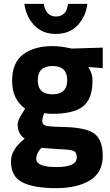

<svg xmlns="http://www.w3.org/2000/svg" viewBox="-20 -750 574 1000"><path d="M271 -664.1Q327.1 -664.1 334 -730H435.1Q427.7 -665 384.8 -619.1Q341.8 -573.2 271 -573.2Q200.2 -573.2 157.7 -619.1Q115.2 -665 106.9 -730H208Q211.9 -699.2 228.5 -681.6Q245.1 -664.1 271 -664.1ZM176.8 -332Q176.8 -258.8 253.4 -258.8Q330.1 -258.8 330.1 -332.5Q330.1 -406.2 253.4 -406.2Q176.8 -406.2 176.8 -332ZM168.9 77.1Q168.9 120.1 274.4 120.1Q379.9 120.1 379.9 69.8Q379.9 43 361.8 35.6Q343.8 28.3 286.1 26.9L195.8 20Q168.9 47.4 168.9 77.1ZM37.1 90.8Q37.1 27.8 108.9 -27.8Q71.8 -52.7 71.8 -104Q71.8 -124 102.1 -169.9L110.8 -184.1Q43 -232.9 43 -328.6Q43 -423.8 100.6 -466.8Q158.2 -509.8 252.9 -509.8Q295.9 -509.8 337.9 -500L354 -497.1L515.1 -502V-395L439.9 -400.9Q461.9 -366.7 461.9 -333Q461.9 -232.9 411.1 -194.8Q360.4 -156.7 251 -157.2Q228 -157.2 210 -161.1Q200.2 -135.3 200.2 -118.7Q200.2 -102.1 216.8 -96.2Q233.4 -90.3 296.9 -88.9Q422.9 -87.9 469.2 -55.7Q515.1 -22.9 515.1 62.5Q515.1 147.9 449.2 189Q382.8 230 270.5 230Q158.2 230 97.7 200.2Q37.1 170.4 37.1 90.8Z"/></svg>

Font: TitilliumWeb-Bold
Style: Bold
Weight: 700
Version: Version 1.001;PS 57.000;hotconv 1.0.70;makeotf.lib2.5.55311